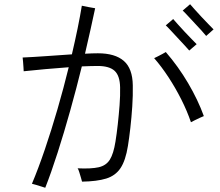

<svg xmlns="http://www.w3.org/2000/svg" viewBox="-20 -835 1040 908"><path d="M194 53Q191 52 177 47.5Q163 43 149.5 39Q136 35 131 34Q161 -37 192 -128Q223 -219 252 -319Q281 -419 305 -517Q251 -513 194 -508Q137 -503 92 -498Q92 -503 91 -516.5Q90 -530 89 -544Q88 -558 87 -563Q134 -565 197 -569.5Q260 -574 320 -578Q335 -642 347 -700.5Q359 -759 367 -808Q381 -805 399 -801.5Q417 -798 430 -796Q420 -750 408 -695Q396 -640 382 -581Q399 -582 414.5 -582.5Q430 -583 443 -583Q524 -583 565.5 -547Q607 -511 608 -431Q609 -384 605.5 -331.5Q602 -279 596.5 -230.5Q591 -182 585 -145Q574 -76 550 -40Q526 -4 482 9.5Q438 23 368 24Q367 19 363 6Q359 -7 355 -20.5Q351 -34 347 -39Q411 -36 446.5 -44Q482 -52 499.5 -80Q517 -108 526 -165Q532 -202 537 -247Q542 -292 545.5 -338Q549 -384 548 -422Q547 -477 522 -500Q497 -523 442 -523Q428 -523 409 -522.5Q390 -522 367 -521Q342 -419 312.5 -313.5Q283 -208 252.5 -113Q222 -18 194 53ZM883 -257Q865 -310 837.5 -364.5Q810 -419 777 -469.5Q744 -520 709 -560Q714 -562 725.5 -568Q737 -574 748.5 -580Q760 -586 764 -589Q823 -521 869.5 -442Q916 -363 944 -286Q938 -284 925.5 -278Q913 -272 900.5 -266Q888 -260 883 -257ZM955 -665Q948 -674 933 -690.5Q918 -707 900 -726Q882 -745 867 -761.5Q852 -778 844 -785L879 -815Q887 -806 901.5 -789.5Q916 -773 933.5 -754.5Q951 -736 966.5 -720Q982 -704 990 -696ZM875 -596Q868 -604 853 -620.5Q838 -637 820 -656Q802 -675 787 -691.5Q772 -708 764 -715L799 -745Q807 -736 821.5 -719.5Q836 -703 853.5 -684.5Q871 -666 886.5 -650Q902 -634 910 -626Z"/></svg>

Font: Zen Kaku Gothic Antique
Style: Regular
Weight: 400
Designer: Yoshimichi Ohira
Foundry: Positype
Version: Version 1.001